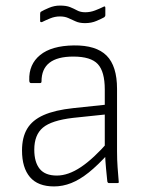

<svg xmlns="http://www.w3.org/2000/svg" viewBox="-20 -657 527 689"><path d="M371 0Q368 0 366.5 -2.5Q365 -5 365 -7Q363 -26 360.5 -52.5Q358 -79 357 -105L356 -125V-336Q356 -400 331 -427Q306 -454 243 -454Q129 -454 129 -365Q129 -359 124 -359H91Q85 -359 85 -369Q83 -426 124 -459.5Q165 -493 245 -494Q325 -495 362.5 -457.5Q400 -420 400 -338V-114Q400 -83 402 -56.5Q404 -30 406 -6Q408 0 401 0ZM174 12Q116 12 87.5 -21.5Q59 -55 59 -117Q59 -164 77.5 -195Q96 -226 136.5 -244Q177 -262 243 -269L366 -282V-247L242 -234Q165 -225 134 -199Q103 -173 103 -120Q103 -75 122.5 -51Q142 -27 184 -27Q225 -27 270.5 -57.5Q316 -88 370 -150V-107Q331 -64 298.5 -38Q266 -12 235.5 0Q205 12 174 12ZM285 -574Q265 -574 251 -580.5Q237 -587 224.5 -592.5Q212 -598 195 -598Q177 -598 160 -591Q143 -584 131 -578Q124 -576 124 -582V-607Q124 -613 127 -615Q137 -621 156 -629Q175 -637 195 -637Q218 -637 231.5 -631.5Q245 -626 257 -619.5Q269 -613 286 -613Q304 -613 321 -619.5Q338 -626 350 -632Q358 -637 358 -629V-603Q358 -598 354 -595Q345 -590 326.5 -582Q308 -574 285 -574Z"/></svg>

Font: Sofia Sans ExtraLight
Style: Regular
Weight: 250
Version: Version 4.100-B